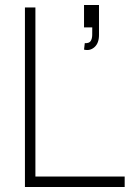

<svg xmlns="http://www.w3.org/2000/svg" viewBox="-20 -750 535 770"><path d="M80 0V-720H122V-42H480V0ZM317 -551 320 -577Q337.5 -576 343.5 -585.2Q349.5 -594.5 349.8 -609.2Q350 -624 350 -640H317V-730H377V-610Q377 -577 359 -561Q341 -545 317 -551Z"/></svg>

Font: Manrope ExtraLight ExtraLight
Style: Regular
Weight: 250
Version: Version 4.501